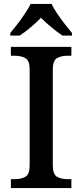

<svg xmlns="http://www.w3.org/2000/svg" viewBox="-20 -951 416 971"><path d="M35 0V-45H56Q87 -45 108.5 -57Q130 -69 130 -115V-599Q130 -645 108.5 -657Q87 -669 56 -669H35V-714H341V-669H320Q290 -669 268.5 -657Q247 -645 247 -599V-115Q247 -69 268.5 -57Q290 -45 320 -45H341V0ZM32 -784Q48 -803 68 -829Q88 -855 106 -882Q124 -909 135 -931H241Q251 -909 269.5 -882Q288 -855 308 -829Q328 -803 344 -784V-771H296Q270 -788 240 -813Q210 -838 187 -861Q165 -838 135.5 -813Q106 -788 79 -771H32Z"/></svg>

Font: Noto Serif Hentaigana Medium
Style: Regular
Weight: 500
Designer: Kazuhiro Yamada
Foundry: nipponia
Version: Version 1.000; ttfautohint (v1.8.4.7-5d5b)